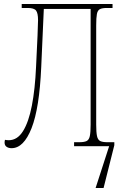

<svg xmlns="http://www.w3.org/2000/svg" viewBox="-20 -734 628 964"><path d="M38 10Q23 10 13 3Q3 -4 3 -18Q3 -25 5 -32Q14 -30 24 -30Q67 -30 95.5 -75.5Q124 -121 140 -203.5Q156 -286 161 -398Q166 -499 168.5 -556Q171 -613 171 -633Q171 -668 161 -681Q151 -694 119 -694H89V-714H545V-694H517Q493 -694 481.5 -688Q470 -682 466.5 -663.5Q463 -645 463 -606V-108Q463 -70 467 -51Q471 -32 483 -26Q495 -20 519 -20H554V-5L500 210H460L528 0H352V-20H378Q403 -20 415 -26Q427 -32 431 -51Q435 -70 435 -108V-689H200L187 -397Q178 -191 138.5 -90.5Q99 10 38 10Z"/></svg>

Font: Noto Serif Condensed Thin
Style: Regular
Weight: 100
Width: 3
Designer: Monotype Design Team
Foundry: Monotype Imaging Inc.
Version: Version 2.013; ttfautohint (v1.8.4.7-5d5b)